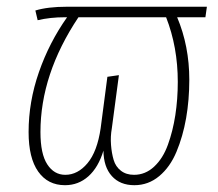

<svg xmlns="http://www.w3.org/2000/svg" viewBox="-20 -540 648 570"><path d="M594.2 -520 589.8 -488.8H505.9Q542 -403.3 542 -303.2Q542 -243.2 532.5 -189Q522.9 -134.8 503.9 -89.4Q484.9 -43.9 452.6 -17.1Q420.4 9.8 378.9 9.8Q336.4 9.8 312 -17.3Q287.6 -44.4 287.1 -92.8Q272 -43 242.4 -16.6Q212.9 9.8 172.9 9.8Q122.1 9.8 93.5 -30.5Q64.9 -70.8 64.9 -147.9Q64.9 -237.8 95.5 -325.7Q126 -413.6 179.2 -488.8H172.9Q128.9 -488.8 91.8 -480L85 -508.8Q121.6 -520 178.2 -520ZM507.8 -296.9Q507.8 -400.4 473.1 -488.8H212.9Q100.1 -319.8 100.1 -147.9Q100.1 -83 120.4 -52Q140.6 -21 173.8 -21Q210.9 -21 239.7 -55.4Q268.6 -89.8 278.8 -159.2L298.8 -312L333 -316.9L312 -159.2Q307.6 -134.3 309.6 -109.6Q311.5 -85 317.4 -65.2Q323.2 -45.4 338.9 -33.2Q354.5 -21 377.9 -21Q411.6 -21 437.7 -45.4Q463.9 -69.8 478.5 -110.4Q493.2 -150.9 500.5 -198.2Q507.8 -245.6 507.8 -296.9Z"/></svg>

Font: Fira Sans Compressed UltraLight
Style: Italic
Weight: 200
Width: 3
Italic angle: -8°
Designer: Carrois Corporate & Edenspiekermann AG
Foundry: Carrois Corporate GbR & Edenspiekermann AG
Version: Version 4.203;PS 004.203;hotconv 1.0.88;makeotf.lib2.5.64775